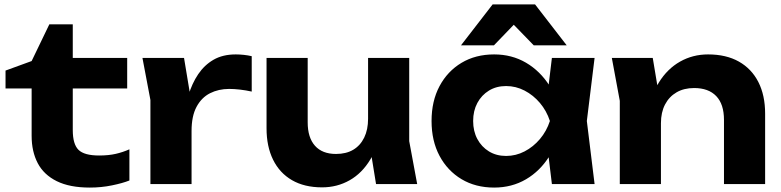

<svg xmlns="http://www.w3.org/2000/svg" viewBox="-20 -832 3531 868"><path d="M5 -432V-513L123 -556L203 -722H309V-570H555V-432H309V-244Q309 -180 335 -154.5Q361 -129 428 -129Q471 -129 503.5 -136.5Q536 -144 565 -157V-16Q535 -4 486.5 6Q438 16 386 16Q295 16 236.5 -13Q178 -42 150.5 -94.5Q123 -147 123 -218V-432Z M624 -570H812L846 -365V0H660V-380ZM1118 -578V-418Q1091 -424 1064.5 -427Q1038 -430 1016 -430Q968 -430 929.5 -410.5Q891 -391 868.5 -349Q846 -307 846 -240L809 -286Q816 -347 832 -401Q848 -455 876 -496.5Q904 -538 945.5 -562Q987 -586 1046 -586Q1063 -586 1082 -584Q1101 -582 1118 -578Z M1436 15Q1356 15 1300 -17.5Q1244 -50 1214.5 -110Q1185 -170 1185 -252V-570H1371V-279Q1371 -210 1404 -173Q1437 -136 1499 -136Q1545 -136 1577 -155Q1609 -174 1626.5 -210Q1644 -246 1644 -295L1702 -264Q1692 -174 1654.5 -111.5Q1617 -49 1560.5 -17Q1504 15 1436 15ZM1680 0 1644 -222V-570H1830V-194L1866 0Z M2475 0 2450 -207 2477 -285 2450 -362 2475 -570H2668L2633 -285L2668 0ZM2521 -285Q2506 -194 2464 -126.5Q2422 -59 2358 -21.5Q2294 16 2214 16Q2130 16 2066.5 -22Q2003 -60 1967 -127.5Q1931 -195 1931 -285Q1931 -375 1967 -442.5Q2003 -510 2066.5 -548Q2130 -586 2214 -586Q2294 -586 2358 -548.5Q2422 -511 2464.5 -444Q2507 -377 2521 -285ZM2119 -285Q2119 -239 2138 -203.5Q2157 -168 2190.5 -147.5Q2224 -127 2268 -127Q2312 -127 2351.5 -147.5Q2391 -168 2421 -203.5Q2451 -239 2466 -285Q2451 -331 2421 -366.5Q2391 -402 2351.5 -422.5Q2312 -443 2268 -443Q2224 -443 2190.5 -422.5Q2157 -402 2138 -366.5Q2119 -331 2119 -285ZM2207 -812H2399L2542 -627H2393L2260 -764H2345L2213 -627H2064Z M2746 -570H2931L2968 -348V0H2782V-376ZM3181 -586Q3263 -586 3320.5 -553.5Q3378 -521 3408.5 -461Q3439 -401 3439 -318V0H3253V-290Q3253 -361 3218 -397.5Q3183 -434 3118 -434Q3072 -434 3038.5 -414.5Q3005 -395 2986.5 -359.5Q2968 -324 2968 -275L2909 -306Q2920 -397 2958.5 -459Q2997 -521 3054.5 -553.5Q3112 -586 3181 -586Z"/></svg>

Font: Unbounded SemiBold
Style: Regular
Weight: 600
Designer: Luke Prowse, Jean-Baptiste Morizot, Fátima Lázaro, Florian Runge
Foundry: NaN
Version: Version 1.700